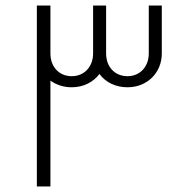

<svg xmlns="http://www.w3.org/2000/svg" viewBox="-20 -673 684 693"><path d="M517 -653V-480C517 -432 485 -398 440 -398C395 -398 363 -431 363 -480V-653H316V-480C316 -432 284 -398 239 -398C194 -398 162 -431 162 -480V-653H113V0H162V-382C183 -367 209 -358 239 -358C282 -358 317 -377 339 -406C361 -376 397 -358 440 -358C512 -358 564 -411 564 -480V-653Z"/></svg>

Font: Sulaf Light
Style: Regular
Weight: 300
Designer: Bandar Raffah (Arabic) and Santiago Orozco (Latin)
Foundry: Caramella and Typemade
Version: Version 1.005;PS 001.005;hotconv 1.0.88;makeotf.lib2.5.64775